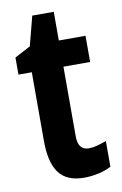

<svg xmlns="http://www.w3.org/2000/svg" viewBox="-79 -709 488 765"><g transform="rotate(-10 165.0 -326.0)"><path d="M238 -102Q253 -102 270 -106.5Q287 -111 309 -119V-15Q287 -3 257.5 3.5Q228 10 199 10Q129 10 97.5 -32.5Q66 -75 66 -162V-440H12V-509L76 -543L107 -662H194V-546H302V-440H194V-158Q194 -102 238 -102Z"/></g></svg>

Font: Noto Sans Gujarati UI ExtraCondensed
Style: Bold
Weight: 700
Width: 2
Designer: Jelle Bosma - Monotype Design Team, Universal Thirst
Foundry: Monotype Imaging Inc.
Version: Version 2.106; ttfautohint (v1.8.4.7-5d5b)